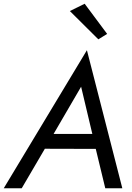

<svg xmlns="http://www.w3.org/2000/svg" viewBox="-45 -1005 705 1025"><path d="M193 -290H496L512 -210L152 -211ZM226 -264 215 -246 71 0H-25L419 -737L608 0H517L459 -240L455 -260L388 -542ZM407 -985 527 -824 480 -795 328 -946Z"/></svg>

Font: Jost
Style: Italic
Weight: 400
Italic angle: -5°
Version: Version 3.710